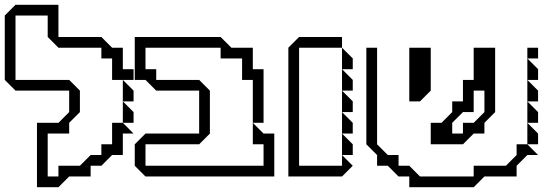

<svg xmlns="http://www.w3.org/2000/svg" viewBox="-20 -740 2316 805"><path d="M495 -315V-405L540 -360V-315ZM495 -225V-315L540 -270V-225ZM135 45V-225H225L270 -270V-360H45L0 -405V-675L45 -720H225V-585H405L450 -540H495V-450H540V-405H450V-495H405V-540H225L180 -585V-675H45V-405H270L315 -360V-270L270 -225V-180H180V0H225V-45H315L360 -90H405V-135H450V-225H495L540 -180H495V-90H450L405 -45H360V0H270L225 45Z M545 -45V-135L590 -180H815V-360H635L590 -405H545V-585H905L950 -540H1040V-450H1085V-225H1040V-405H995V-495H905V-540H590V-450H635V-405H815L860 -360V-180L815 -135H590V-45H1085V-135H1040V-225L1085 -180H1130V0H590Z M1414 -450V-540L1459 -495V-450ZM1414 -360V-450L1459 -405V-360ZM1414 -270V-360L1459 -315V-270ZM1414 -180V-270L1459 -225V-180ZM1414 -90V-180L1459 -135V-90ZM1189 0V-540L1234 -585H1414V-540H1234V-45H1414V-90L1459 -45L1414 0Z M2191 -495V-540H2236V-495ZM2191 -405V-495L2236 -450V-405ZM2191 -315V-405L2236 -360V-315ZM2191 -225V-315L2236 -270V-225ZM2191 -135V-225L2236 -180V-135ZM1876 -180H1921V-225H1966L2011 -270V-360H1966V-270H1921L1876 -225ZM1561 -45V-90L1516 -135V-540H1561V-135L1606 -90H1651V-45H1696L1741 0H1966V-45H2101L2146 -90V-135H2191L2236 -90H2191L2146 -45V0H2011L1966 45H1696V0H1651L1606 -45ZM1696 -315V-540H1786V-360L1741 -315ZM1786 -135V-225H1831L1876 -270V-315H1921V-405H1966V-540H2056V-270L2011 -225V-180H1966L1921 -135Z"/></svg>

Font: Rubik Iso
Style: Regular
Weight: 400
Designer: Hubert and Fischer, NaN
Foundry: Hubert and Fischer, NaN
Version: Version 2.200